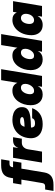

<svg xmlns="http://www.w3.org/2000/svg" viewBox="1118 -1971 972 3418"><g transform="rotate(-90 1604.0 -262.0)"><path d="M441.9 -515.6 417.5 -367.2H311L243.7 38.1Q229.5 124.5 176.3 164.3Q123 204.1 22 204.1H-85.4L-61 55.7H-7.3Q21.5 55.7 35.4 43.9Q49.3 32.2 54.2 3.9L115.7 -367.2H27.8L52.7 -515.6H140.1L147.9 -561.5Q162.1 -647.9 215.3 -687.7Q268.6 -727.5 369.6 -727.5H477.1L452.6 -579.1H398.9Q370.1 -579.1 356.2 -567.4Q342.3 -555.7 337.4 -527.3L335.4 -515.6Z M418.5 0 503.9 -515.6H693.4L677.7 -421.9H678.7Q701.7 -474.1 734.9 -494.9Q768.1 -515.6 821.3 -515.6H870.1L844.2 -359.4H772.9Q727.1 -359.4 695.1 -329.1Q663.1 -298.8 654.8 -247.1L613.8 0Z M1104 11.7Q1016.6 11.7 956.1 -18.8Q895.5 -49.3 869.1 -109.4Q842.8 -169.4 857.4 -257.8Q871.6 -342.3 915.8 -402.6Q960 -462.9 1027.8 -495.1Q1095.7 -527.3 1180.2 -527.3Q1242.2 -527.3 1293.5 -509Q1344.7 -490.7 1375.2 -452.9Q1405.8 -415 1405.8 -356Q1405.8 -287.1 1361.6 -253.4Q1317.4 -219.7 1235.8 -208.7Q1154.3 -197.8 1042 -196.3Q1042 -162.6 1058.3 -143.6Q1074.7 -124.5 1120.6 -124.5Q1160.6 -124.5 1181.4 -138.7Q1202.1 -152.8 1209 -175.8H1387.7Q1359.4 -90.8 1288.3 -39.6Q1217.3 11.7 1104 11.7ZM1056.6 -311Q1128.9 -313 1165.8 -318.6Q1202.6 -324.2 1215.6 -333Q1228.5 -341.8 1228.5 -353.5Q1228.5 -389.6 1159.7 -389.6Q1106.4 -389.6 1085.2 -366.7Q1064 -343.8 1056.6 -311Z M1631.3 11.7Q1541.5 11.7 1490.7 -46.1Q1439.9 -104 1439.9 -202.6Q1439.9 -263.2 1457.5 -321Q1475.1 -378.9 1508.8 -425.5Q1542.5 -472.2 1590.3 -499.8Q1638.2 -527.3 1698.7 -527.3Q1752.4 -527.3 1786.1 -504.9Q1819.8 -482.4 1838.4 -439H1838.9L1886.2 -727.5H2081.5L1961.4 0H1768.1L1780.3 -75.2H1779.8Q1755.9 -28.3 1717.5 -8.3Q1679.2 11.7 1631.3 11.7ZM1694.8 -141.6Q1732.9 -141.6 1761 -166Q1789.1 -190.4 1804.7 -226.6Q1820.3 -262.7 1820.3 -298.3Q1820.3 -334.5 1802.2 -354.7Q1784.2 -375 1753.4 -375Q1714.8 -375 1688.7 -349.6Q1662.6 -324.2 1649.2 -286.6Q1635.7 -249 1635.7 -212.9Q1635.7 -179.2 1650.4 -160.4Q1665 -141.6 1694.8 -141.6Z M2255.9 11.7Q2166 11.7 2115.2 -46.1Q2064.5 -104 2064.5 -202.6Q2064.5 -263.2 2082 -321Q2099.6 -378.9 2133.3 -425.5Q2167 -472.2 2214.8 -499.8Q2262.7 -527.3 2323.2 -527.3Q2377 -527.3 2410.6 -504.9Q2444.3 -482.4 2462.9 -439H2463.4L2510.7 -727.5H2706.1L2585.9 0H2392.6L2404.8 -75.2H2404.3Q2380.4 -28.3 2342 -8.3Q2303.7 11.7 2255.9 11.7ZM2319.3 -141.6Q2357.4 -141.6 2385.5 -166Q2413.6 -190.4 2429.2 -226.6Q2444.8 -262.7 2444.8 -298.3Q2444.8 -334.5 2426.8 -354.7Q2408.7 -375 2377.9 -375Q2339.4 -375 2313.2 -349.6Q2287.1 -324.2 2273.7 -286.6Q2260.3 -249 2260.3 -212.9Q2260.3 -179.2 2274.9 -160.4Q2289.6 -141.6 2319.3 -141.6Z M2870.1 11.7Q2802.7 11.7 2758.1 -21.7Q2713.4 -55.2 2696 -116Q2678.7 -176.8 2692.4 -258.8Q2705.6 -337.9 2743.9 -398.4Q2782.2 -459 2837.6 -493.2Q2893.1 -527.3 2957.5 -527.3Q3055.7 -527.3 3088.9 -451.2H3091.3L3102.1 -515.6H3292.5L3207 0H3016.6L3029.3 -76.2H3027.3Q3002.9 -33.7 2962.2 -11Q2921.4 11.7 2870.1 11.7ZM2953.6 -141.6Q2993.7 -141.6 3024.7 -173.6Q3055.7 -205.6 3064.5 -258.8Q3073.2 -312 3052.7 -343.5Q3032.2 -375 2992.2 -375Q2952.1 -375 2925.3 -343.5Q2898.4 -312 2889.6 -258.8Q2880.9 -205.6 2897.2 -173.6Q2913.6 -141.6 2953.6 -141.6Z"/></g></svg>

Font: Inter Display Black
Style: Italic
Weight: 900
Italic angle: -9.39999°
Designer: Rasmus Andersson
Foundry: rsms
Version: Version 4.000;git-a52131595